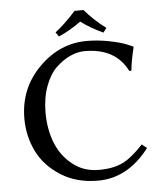

<svg xmlns="http://www.w3.org/2000/svg" viewBox="-56 -856 789 915"><g transform="rotate(-5 338.5 -398.0)"><path d="M377.9 -806.2Q418.9 -757.3 479 -711.9L462.9 -690.9Q400.9 -719.7 356.9 -752.9Q307.1 -715.8 250 -690.9L235.8 -711.9Q278.8 -744.1 335 -806.2ZM379.9 -658.2Q434.1 -658.2 488.5 -647.2Q543 -636.2 570.3 -624.5L598.1 -612.8L600.1 -609.9Q583 -538.1 580.1 -499L569.8 -498Q513.7 -610.8 366.2 -610.8Q333 -610.8 298.1 -595.5Q263.2 -580.1 230 -549.1Q196.8 -518.1 175.8 -461.9Q154.8 -405.8 154.8 -334Q154.8 -257.8 179.4 -192.9Q204.1 -127.9 257.6 -84.5Q311 -41 384.8 -41Q453.6 -41 498.8 -63Q543.9 -85 598.1 -144L622.1 -125Q519 9.8 376 9.8Q272.9 9.8 197.5 -38.6Q122.1 -86.9 86.9 -159.4Q51.8 -231.9 51.8 -314.9Q51.8 -459 150.9 -558.6Q250 -658.2 379.9 -658.2Z"/></g></svg>

Font: Biolilbert
Style: Regular
Weight: 400
Designer: Philipp H. Poll
Foundry: Philipp H. Poll
Version: Version 1.1.0